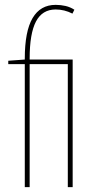

<svg xmlns="http://www.w3.org/2000/svg" viewBox="-20 -770 371 790"><path d="M82 0V-506H14V-520L82 -525V-529Q82 -641 114 -695.5Q146 -750 209 -750Q230 -750 249.5 -745.5Q269 -741 286 -730L278 -714Q245 -731 209 -731Q154 -731 128 -681.5Q102 -632 102 -529V-525H279V0H259V-506H102V0Z"/></svg>

Font: Georama Condensed Thin
Style: Regular
Weight: 100
Width: 3
Designer: Jean-Baptiste Levee
Foundry: Production Type
Version: Version 1.000